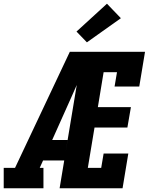

<svg xmlns="http://www.w3.org/2000/svg" viewBox="-36 -1014 806 1034"><path d="M-16 0V-110H45L340 -735H455Q429 -673 402 -612Q375 -551 348 -490L245 -260H328L310 -150H196L178 -110H198V0ZM285 0 407 -735H745L714 -548H581L594 -625H522L491 -437H669L650 -327H473L437 -110H509L522 -187H655L624 0ZM432 -786 376 -844 540 -994 615 -916Z"/></svg>

Font: Iosevka Etoile XBdObl
Style: Regular
Weight: 800
Italic angle: -9°
Designer: Belleve Invis
Foundry: Belleve Invis
Version: Version 15.5.2; ttfautohint (v1.8.4)